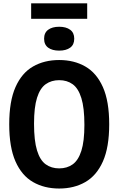

<svg xmlns="http://www.w3.org/2000/svg" viewBox="-20 -1104 700 1134"><path d="M329.5 9.5Q241.5 9.5 175 -28.8Q108.5 -67 71.5 -150.5Q34.5 -234 34.5 -370Q34.5 -506 71.5 -589.5Q108.5 -673 175 -711.2Q241.5 -749.5 329.5 -749.5Q417.5 -749.5 484 -711.2Q550.5 -673 587.8 -589.5Q625 -506 625 -370Q625 -234 587.8 -150.5Q550.5 -67 484 -28.8Q417.5 9.5 329.5 9.5ZM329.5 -109.5Q376 -109.5 409.2 -133.2Q442.5 -157 460.5 -213.2Q478.5 -269.5 478.5 -366.5Q478.5 -467 460.5 -524.8Q442.5 -582.5 409.2 -606.5Q376 -630.5 329.5 -630.5Q283.5 -630.5 250 -606.8Q216.5 -583 198.8 -526.8Q181 -470.5 181 -373.5Q181 -273 198.8 -215.2Q216.5 -157.5 250 -133.5Q283.5 -109.5 329.5 -109.5ZM329.5 -805Q288.5 -805 264.5 -822.5Q240.5 -840 240.5 -875.5Q240.5 -910.5 264.5 -928.2Q288.5 -946 329.5 -946Q370.5 -946 394.5 -928.2Q418.5 -910.5 418.5 -875.5Q418.5 -840 394.5 -822.5Q370.5 -805 329.5 -805ZM164 -993V-1084.5H495V-993Z"/></svg>

Font: Encode Sans Condensed
Style: Bold
Weight: 700
Width: 3
Designer: Multiple Designers
Foundry: Impallari Type
Version: Version 3.000; ttfautohint (v1.8.3) -l 8 -r 50 -G 200 -x 14 